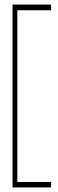

<svg xmlns="http://www.w3.org/2000/svg" viewBox="-20 -623 254 842"><path d="M35 199V-603H204V-578H56V175H204V199Z"/></svg>

Font: Darker Grotesque Light
Style: Regular
Weight: 300
Designer: Gabriel Lam
Foundry: TypeRant
Version: Version 1.000;gftools[0.9.28]